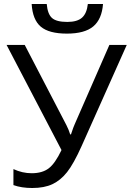

<svg xmlns="http://www.w3.org/2000/svg" viewBox="-20 -941 661 971"><path d="M143.1 9.8Q88.9 9.8 47.9 -4.9V-85.9Q93.3 -64.9 140.1 -64.9Q193.8 -64.9 226.3 -89.6Q258.8 -114.3 291 -182.1L13.2 -713.9H105L315.9 -308.1Q328.1 -284.2 335 -261.2H338.9Q352.5 -302.2 357.9 -313L533.2 -713.9H621.1L393.1 -203.1Q352.1 -111.8 319.1 -70.3Q286.1 -28.8 244.9 -9.5Q203.6 9.8 143.1 9.8ZM318.4 -771Q228 -771 186.5 -805.9Q145 -840.8 140.1 -920.9H216.3Q220.7 -870.1 242.9 -850.1Q265.1 -830.1 320.3 -830.1Q370.6 -830.1 394.8 -851.6Q418.9 -873 424.3 -920.9H501Q495.1 -843.8 451.7 -807.4Q408.2 -771 318.4 -771Z"/></svg>

Font: Open Sans ACDW
Style: acdw
Weight: 400
Foundry: Ascender Corporation
Version: Version 1.10